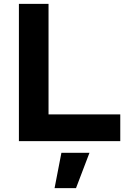

<svg xmlns="http://www.w3.org/2000/svg" viewBox="-20 -724 661 985"><path d="M229 -704V-137H597V0H77V-704ZM295 60H439L370 241H260Z"/></svg>

Font: CBA Beacon Sans Extra Bold
Style: Regular
Weight: 800
Designer: Wei Huang
Foundry: Wei Huang
Version: Version 1.002